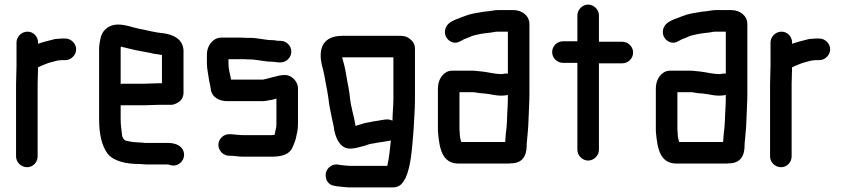

<svg xmlns="http://www.w3.org/2000/svg" viewBox="-20 -661 3689 837"><path d="M52 -476V-374C52 -350 50 -318 50 -293V21C50 46 72 68 98 68C124 68 144 46 144 21V-295C144 -318 146 -346 146 -368C165 -376 188 -387 211 -392C221 -394 230 -398 241 -398C245 -399 250 -399 255 -399H265C290 -399 312 -421 312 -446C312 -471 290 -493 265 -493H255C248 -493 242 -493 236 -492C227 -492 218 -491 209 -488C188 -483 165 -477 146 -470V-476C146 -501 126 -523 100 -523C74 -523 52 -501 52 -476Z M607 -296H513C511 -296 509 -296 506 -295V-449C506 -451 506 -454 507 -458C519 -454 530 -453 543 -449C580 -439 617 -435 654 -426L671 -424L686 -421V-298H669C656 -298 622 -296 607 -296ZM669 -204H723C734 -203 747 -208 760 -217C773 -226 780 -240 780 -257V-441C778 -491 734 -512 685 -517L668 -519C663 -520 657 -521 652 -522C632 -525 610 -532 589 -535C558 -541 529 -554 494 -554C457 -554 430 -532 421 -504C417 -491 412 -465 412 -449V-142C412 -78 423 -27 449 9C476 42 529 54 588 54C598 54 608 56 619 56H711C716 56 719 58 723 59C764 70 797 26 776 -10C765 -29 740 -38 711 -38H611C604 -39 596 -40 588 -40C584 -40 579 -40 573 -41C556 -41 543 -45 528 -48C520 -51 512 -63 512 -74C509 -95 506 -118 506 -143V-202H607C622 -202 655 -204 669 -204Z M1203 -483H1190C1182 -485 1175 -486 1168 -486C1135 -486 1104 -496 1070 -496H1050C1043 -497 1036 -497 1030 -497H945C907 -497 882 -460 882 -425V-383C882 -364 887 -343 889 -326C891 -310 897 -288 899 -272C903 -238 934 -220 972 -220H1123C1132 -220 1140 -221 1148 -223L1160 -225C1167 -226 1175 -228 1184 -231C1184 -232 1184 -232 1185 -232V-118C1185 -103 1180 -92 1178 -77L1176 -73C1172 -72 1168 -72 1163 -72H1038C1033 -72 1027 -72 1022 -73C1010 -73 996 -76 986 -76H980C955 -77 932 -55 932 -30C932 -4 953 17 978 18H984C1001 18 1020 22 1038 22H1163C1209 22 1242 13 1256 -20C1261 -32 1267 -46 1270 -59C1274 -78 1279 -96 1279 -118V-277C1279 -305 1252 -334 1223 -334C1214 -334 1206 -333 1199 -332C1174 -326 1151 -320 1127 -314H987L985 -326C981 -344 976 -363 976 -383V-403H1047C1054 -402 1061 -402 1068 -402C1099 -402 1133 -392 1164 -392C1174 -392 1187 -389 1197 -389H1203C1228 -389 1250 -410 1250 -436C1250 -462 1228 -483 1203 -483Z M1691 -135C1671 -146 1645 -137 1623 -134L1609 -132C1594 -128 1570 -126 1556 -120L1542 -116L1530 -112C1528 -124 1527 -130 1524 -144L1519 -165C1517 -173 1515 -181 1514 -188C1506 -215 1505 -252 1499 -281C1491 -317 1487 -358 1477 -391C1475 -401 1472 -406 1472 -411H1695V-229C1695 -198 1691 -167 1691 -135ZM1378 -419C1378 -385 1387 -368 1393 -337C1399 -300 1407 -268 1412 -230C1415 -199 1422 -172 1427 -145L1432 -123C1433 -117 1434 -112 1435 -108L1437 -94C1445 -55 1463 -16 1503 -13C1529 -13 1550 -21 1571 -26C1579 -29 1587 -32 1596 -34L1610 -36L1624 -39L1639 -41C1651 -43 1665 -45 1676 -47C1679 -47 1681 -48 1684 -49C1680 -13 1677 22 1670 54C1670 57 1669 59 1668 62H1504C1495 62 1469 59 1462 58L1452 56C1439 55 1428 58 1418 66C1386 90 1398 145 1438 149L1448 151C1459 152 1492 156 1504 156H1692C1725 156 1736 136 1748 115C1772 62 1776 -13 1782 -83C1782 -87 1782 -91 1783 -95C1785 -142 1789 -183 1789 -230V-449C1789 -464 1784 -476 1773 -486C1754 -503 1744 -505 1711 -505H1474C1415 -505 1378 -479 1378 -419Z M1984 -86C1983 -91 1983 -96 1983 -101V-259H2040C2044 -259 2048 -259 2053 -258L2072 -255C2079 -254 2086 -254 2095 -253C2119 -251 2139 -244 2164 -244C2175 -244 2185 -245 2194 -247C2194 -230 2194 -214 2193 -198C2190 -156 2191 -114 2185 -78L2183 -52C2183 -49 2183 -45 2182 -42H1991C1986 -55 1984 -71 1984 -86ZM2165 -338C2139 -338 2109 -346 2084 -349L2064 -351C2056 -352 2048 -353 2039 -353H1953C1940 -353 1929 -350 1919 -342C1900 -327 1889 -304 1889 -273V-101C1889 -94 1889 -86 1890 -79C1896 -13 1908 52 1979 52H2189C2196 52 2203 52 2208 51C2256 51 2276 20 2276 -27C2276 -32 2276 -37 2277 -44C2280 -78 2283 -102 2284 -139C2285 -174 2288 -216 2288 -252V-556C2288 -593 2255 -617 2219 -617H2149C2136 -617 2121 -613 2109 -612L2089 -610C2059 -605 2030 -601 2006 -591C1974 -577 1930 -570 1921 -533C1914 -505 1933 -481 1955 -476C1975 -471 1989 -483 2003 -490C2020 -495 2037 -506 2056 -509C2072 -513 2085 -515 2102 -517L2120 -519C2129 -520 2139 -523 2149 -523H2194V-340C2182 -342 2176 -338 2165 -338Z M2497 -594V-481H2434C2409 -481 2387 -460 2387 -434C2387 -408 2409 -387 2434 -387H2497V-8C2497 17 2519 39 2544 39C2569 39 2591 17 2591 -8V-385H2693C2718 -385 2740 -406 2740 -432C2740 -458 2718 -479 2693 -479H2591V-594C2591 -619 2569 -641 2544 -641C2519 -641 2497 -619 2497 -594Z M2934 -86C2933 -91 2933 -96 2933 -101V-259H2990C2994 -259 2998 -259 3003 -258L3022 -255C3029 -254 3036 -254 3045 -253C3069 -251 3089 -244 3114 -244C3125 -244 3135 -245 3144 -247C3144 -230 3144 -214 3143 -198C3140 -156 3141 -114 3135 -78L3133 -52C3133 -49 3133 -45 3132 -42H2941C2936 -55 2934 -71 2934 -86ZM3115 -338C3089 -338 3059 -346 3034 -349L3014 -351C3006 -352 2998 -353 2989 -353H2903C2890 -353 2879 -350 2869 -342C2850 -327 2839 -304 2839 -273V-101C2839 -94 2839 -86 2840 -79C2846 -13 2858 52 2929 52H3139C3146 52 3153 52 3158 51C3206 51 3226 20 3226 -27C3226 -32 3226 -37 3227 -44C3230 -78 3233 -102 3234 -139C3235 -174 3238 -216 3238 -252V-556C3238 -593 3205 -617 3169 -617H3099C3086 -617 3071 -613 3059 -612L3039 -610C3009 -605 2980 -601 2956 -591C2924 -577 2880 -570 2871 -533C2864 -505 2883 -481 2905 -476C2925 -471 2939 -483 2953 -490C2970 -495 2987 -506 3006 -509C3022 -513 3035 -515 3052 -517L3070 -519C3079 -520 3089 -523 3099 -523H3144V-340C3132 -342 3126 -338 3115 -338Z M3339 -476V-374C3339 -350 3337 -318 3337 -293V21C3337 46 3359 68 3385 68C3411 68 3431 46 3431 21V-295C3431 -318 3433 -346 3433 -368C3452 -376 3475 -387 3498 -392C3508 -394 3517 -398 3528 -398C3532 -399 3537 -399 3542 -399H3552C3577 -399 3599 -421 3599 -446C3599 -471 3577 -493 3552 -493H3542C3535 -493 3529 -493 3523 -492C3514 -492 3505 -491 3496 -488C3475 -483 3452 -477 3433 -470V-476C3433 -501 3413 -523 3387 -523C3361 -523 3339 -501 3339 -476Z"/></svg>

Font: Electronic
Style: ExBlk
Weight: 900
Version: Version 1.011